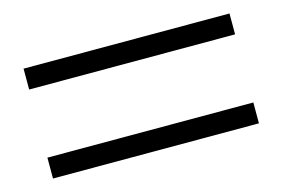

<svg xmlns="http://www.w3.org/2000/svg" viewBox="-51 -599 692 471"><g transform="rotate(-15 295.5 -363.5)"><path d="M557 -224V-277H34V-224ZM557 -450V-503H34V-450Z"/></g></svg>

Font: AllPunType SemiBold
Style: Regular
Weight: 600
Version: 1.0